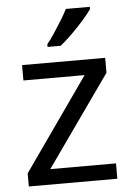

<svg xmlns="http://www.w3.org/2000/svg" viewBox="-54 -807 578 847"><g transform="rotate(-5 235.0 -383.0)"><path d="M431 0H39V-58L327 -468H56V-536H424V-470L140 -68H431ZM376 -766V-756Q364 -738 339 -709.5Q314 -681 285 -652.5Q256 -624 233 -606H175V-618Q190 -636 207.5 -662.5Q225 -689 242 -716.5Q259 -744 270 -766Z"/></g></svg>

Font: Noto IKEA Arabic
Style: Regular
Weight: 400
Designer: Monotype Design Team
Foundry: Monotype Imaging Inc.
Version: Version 1.200